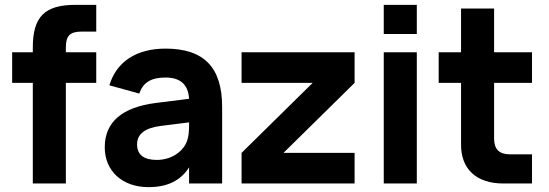

<svg xmlns="http://www.w3.org/2000/svg" viewBox="-20 -755 2259 790"><path d="M115 -414V0H251V-414H376V-540H251V-560C251 -608 268 -625 316 -625H376V-735H290C164 -735 115 -686 115 -560V-540H30V-414Z M661 -555C541.5 -555 459.5 -501.5 430 -404L553 -370C569 -416 602 -436 661 -436C721 -436 754.5 -408 758 -348.5L622.5 -331.5C482 -314 411 -252.5 411 -149C411 -51 483.5 15 591 15C669 15 723.5 -12 758 -66.5V0H894V-315C894 -478 819 -555 661 -555ZM758 -251.5V-244C758 -220 757.5 -189.5 745 -164C727 -127.5 682 -97 625 -97C571.5 -97 544 -118.5 544 -161C544 -203.5 576.5 -229 642.5 -237Z M1439 0V-126H1146.5L1439 -414V-540H974V-414H1266.5L974 -126V0Z M1695 -615V-735H1559V-615ZM1695 0V-540H1559V0Z M1785 -414H1877V-159C1877 -58.5 1941 0 2051 0H2169V-120H2078C2034 -120 2013 -141 2013 -185V-414H2169V-540H2013V-720H1877V-540H1785Z"/></svg>

Font: Vela Sans ExtBd
Style: Regular
Weight: 800
Designer: Principal design: Mikhail Sharanda - project Manrope.
Design modification: Ravid Balaliev
Foundry: Mikhail Sharanda
Version: Version 1.001